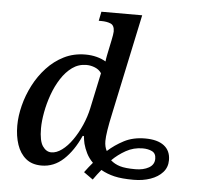

<svg xmlns="http://www.w3.org/2000/svg" viewBox="-56 -819 995 933"><g transform="rotate(5 442.0 -352.0)"><path d="M667 -165Q727 -165 759 -140.5Q791 -116 791 -70Q791 -35 769 -10.5Q747 14 710 27Q673 40 628 40Q570 40 534 31.5Q498 23 468 6Q449 29 430 56L385 24Q395 11 404.5 -1.5Q414 -14 424 -25Q404 -45 392.5 -68Q381 -91 375 -114Q373 -123 371.5 -132Q370 -141 369 -151H363Q330 -77 283 -33.5Q236 10 176 10Q129 10 99.5 -14.5Q70 -39 56 -80.5Q42 -122 42 -173Q42 -220 55 -271.5Q68 -323 93 -371.5Q118 -420 154.5 -459.5Q191 -499 238 -522.5Q285 -546 343 -546Q371 -546 396.5 -539.5Q422 -533 442 -521Q443 -533 446.5 -550.5Q450 -568 452 -577L462 -625Q465 -639 467 -651.5Q469 -664 469 -669Q469 -699 450.5 -707Q432 -715 404 -715H392L401 -760H600L496 -271Q475 -175 475 -136Q475 -108 486 -88Q520 -119 564 -142Q608 -165 667 -165ZM218 -58Q243 -58 269.5 -77.5Q296 -97 319.5 -130.5Q343 -164 361 -205Q379 -246 388 -288L425 -462Q414 -479 393.5 -487.5Q373 -496 352 -496Q313 -496 282.5 -474Q252 -452 228.5 -415.5Q205 -379 189.5 -335.5Q174 -292 166 -248.5Q158 -205 158 -170Q158 -109 175.5 -83.5Q193 -58 218 -58ZM632 -12Q671 -12 697.5 -27Q724 -42 724 -71Q724 -97 705 -106.5Q686 -116 659 -116Q615 -116 577.5 -95Q540 -74 511 -45Q530 -28 556.5 -20Q583 -12 632 -12Z"/></g></svg>

Font: Noto Serif Medium
Style: Italic
Weight: 500
Italic angle: -12°
Designer: Monotype Design Team
Foundry: Monotype Imaging Inc.
Version: Version 2.014; ttfautohint (v1.8.4.7-5d5b)